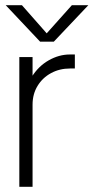

<svg xmlns="http://www.w3.org/2000/svg" viewBox="-20 -720 360 740"><path d="M187.5 -559.5 320.5 -700H257L160 -591.5L64.5 -700H2L134.5 -559.5ZM268.5 -456V-510H249Q207.5 -510 167.8 -487.5Q128 -465 102 -423Q76 -381 76 -322.5L105.5 -316.5Q105.5 -357.5 124.8 -389Q144 -420.5 176.8 -438.2Q209.5 -456 250 -456ZM54.5 -500V0H105.5V-500Z"/></svg>

Font: Overused Grotesk Light
Style: Regular
Weight: 300
Designer: RandomMaerks
Version: Version 0.005